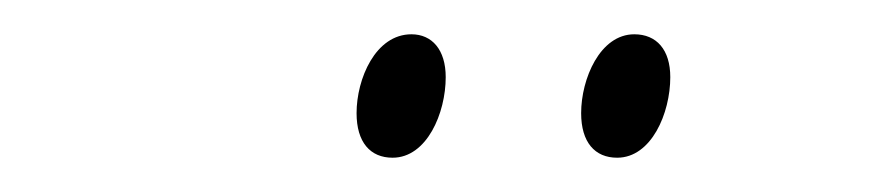

<svg xmlns="http://www.w3.org/2000/svg" viewBox="-20 -736 509 112"><path d="M340 -644C360 -644 371 -670 371 -691C371 -707 363 -716 350 -716C330 -716 319 -690 319 -670C319 -653 327 -644 340 -644ZM209 -644C229 -644 240 -670 240 -691C240 -707 232 -716 220 -716C199 -716 188 -690 188 -670C188 -653 196 -644 209 -644Z"/></svg>

Font: Noto Sans ExtraCondensed ExtraLight
Style: Italic
Weight: 200
Width: 2
Italic angle: -12°
Designer: Monotype Design Team
Foundry: Monotype Imaging Inc.
Version: Version 2.013